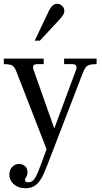

<svg xmlns="http://www.w3.org/2000/svg" viewBox="-30 -775 533 1006"><path d="M103 211Q77 211 58 201Q39 191 29 175Q19 159 19 140Q19 116 33.5 100Q48 84 70 84Q87 84 100.5 95Q114 106 114 127Q114 138 111 145Q108 152 104.5 156.5Q101 161 101 168Q101 175 106 177.5Q111 180 118 180Q138 180 150.5 162.5Q163 145 181 96L367 -405Q374 -422 369 -430.5Q364 -439 348 -439H306V-468H476V-439Q451 -439 438 -435Q425 -431 417.5 -420Q410 -409 402 -388L221 82Q210 110 200 133.5Q190 157 177 174.5Q164 192 146.5 201.5Q129 211 103 211ZM225 35 59 -392Q52 -412 44.5 -422Q37 -432 25 -435.5Q13 -439 -10 -439V-468H199V-439H165Q148 -439 144.5 -430Q141 -421 147 -406L254 -103H271ZM152 -562 228 -722Q237 -739 247 -747Q257 -755 270 -755Q285 -755 296 -744Q307 -733 307 -718Q307 -708 302.5 -699.5Q298 -691 283 -674L179 -562Z"/></svg>

Font: Frank Ruhl Libre
Style: Regular
Weight: 400
Designer: Yanek Iontef
Foundry: Fontef
Version: Version 6.004